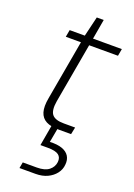

<svg xmlns="http://www.w3.org/2000/svg" viewBox="-163 -672 690 989"><g transform="rotate(20 182.5 -177.5)"><path d="M201 0Q158 0 132 -13.5Q106 -27 97 -56.5Q88 -86 97 -135L155 -462H72L79 -501H162L188 -610H226L207 -501H365L358 -462H200L142 -135Q133 -82 150 -60.5Q167 -39 215 -39H277L269 0ZM79 255 85 222H162Q206 222 228.5 204Q251 186 254 159Q257 133 240 120Q223 107 180 107H140L160 -7H195L180 75Q221 73 247.5 82.5Q274 92 286 111.5Q298 131 295 158Q293 185 276 207Q259 229 231.5 242Q204 255 167 255Z"/></g></svg>

Font: DM Sans 18pt ExtraLight
Style: Italic
Weight: 250
Italic angle: -10°
Designer: Colophon Foundry, Jonny Pinhorn
Foundry: Colophon Foundry
Version: Version 4.004;gftools[0.9.30]